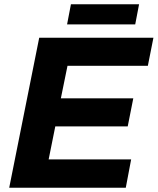

<svg xmlns="http://www.w3.org/2000/svg" viewBox="-20 -876 736 896"><path d="M670 -569H295L264 -417H602L576 -286H238L207 -132H592L567 0H23L163 -700H696ZM311 -856H629L611 -762H293Z"/></svg>

Font: Gontserrat SemiBold
Style: Italic
Weight: 600
Italic angle: -11.3°
Designer: Julieta Ulanovsky
Foundry: Julieta Ulanovsky
Version: Version 6.001